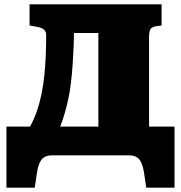

<svg xmlns="http://www.w3.org/2000/svg" viewBox="-20 -720 839 890"><path d="M10 150V-133H119Q138 -167 151 -205Q164 -243 172.5 -284.5Q181 -326 185.5 -370Q190 -414 192 -461Q194 -508 194 -557Q194 -574 184 -582.5Q174 -591 155 -595L117 -602V-700H729V-602L702 -598Q684 -595 677.5 -585Q671 -575 671 -547V-133H789V150H658L648 83Q643 50 634 32Q625 14 611 7Q597 0 576 0H223Q203 0 188.5 7Q174 14 165 32Q156 50 151 83L141 150ZM259 -133H436V-567H323Q323 -547 321.5 -508.5Q320 -470 317 -425Q314 -380 309 -338Q305 -300 297 -263Q289 -226 279.5 -193.5Q270 -161 259 -133Z"/></svg>

Font: Literata Variable Black
Style: Regular
Weight: 900
Designer: Latin by Veronika Burian and Jose Scaglione. Greek by Irene Vlachou. Cyrillic by Vera Evstafieva.
Foundry: TypeTogether
Version: Version 3.021